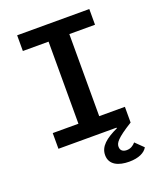

<svg xmlns="http://www.w3.org/2000/svg" viewBox="-163 -799 926 1110"><g transform="rotate(-20 300.0 -244.0)"><path d="M78.1 0H435L436.8 3.6C362.2 38.4 318.9 73.5 318.9 127.1C318.9 187.5 373.6 210.2 437.9 210.2C496.4 210.2 534.8 191.1 550.4 162.6L501.8 115.1C487.9 131 470.9 142.4 447.4 142.4C427.2 142.4 408.4 133.9 408.4 108C408.4 85.2 422.2 61.8 522 0V-96.6H364V-601.6H522V-698.2H78.1V-601.6H236.2V-96.6H78.1Z"/></g></svg>

Font: Margiela Mono SemiBold
Style: Regular
Weight: 600
Designer: Mike Abbink, Paul van der Laan, Pieter van Rosmalen
Foundry: Bold Monday
Version: Version 2.003 2021